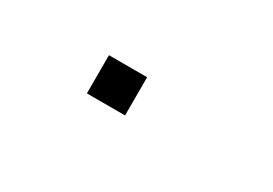

<svg xmlns="http://www.w3.org/2000/svg" viewBox="-10 -743 688 484"><g transform="rotate(30 333.5 -500.5)"><path d="M333.3 -444.4H222.2V-555.6H333.3Z"/></g></svg>

Font: Pixeloid Mono
Style: Regular
Weight: 400
Monospace: yes
Designer: GGBotNet
Foundry: GGBotNet
Version: 0.5